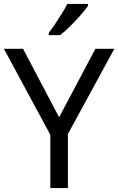

<svg xmlns="http://www.w3.org/2000/svg" viewBox="-20 -964 606 984"><path d="M283 -363 469 -714H566L328 -277V0H238V-273L0 -714H98ZM431 -934Q419 -916 394 -887.5Q369 -859 340.5 -830.5Q312 -802 288 -784H230V-796Q245 -815 262.5 -841Q280 -867 297 -894.5Q314 -922 325 -944H431Z"/></svg>

Font: Noto Sans Old Italic
Style: Regular
Weight: 400
Designer: Monotype Design Team
Foundry: Monotype Imaging Inc.
Version: Version 2.003; ttfautohint (v1.8.4.7-5d5b)